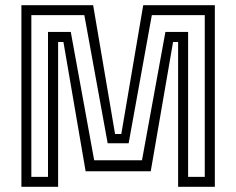

<svg xmlns="http://www.w3.org/2000/svg" viewBox="-20 -720 910 740"><path d="M62.5 0V-700H339L423.5 -203.5H447.5L532 -700H808V0H666.5V-558H647L561 -60H310L224.5 -558H204V0ZM100.8 -38.2H165V-596.8H252.8L343 -102.2H527.2L617.5 -596.8H705V-38.2H769.2V-661.8H565.2L475.8 -167.8H395L305 -661.8H100.8Z"/></svg>

Font: Tourney Thin
Style: Regular
Weight: 100
Designer: Tyler Finck
Foundry: Etcetera Type Co
Version: Version 1.015